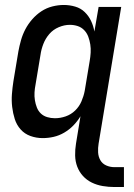

<svg xmlns="http://www.w3.org/2000/svg" viewBox="-20 -548 540 773"><path d="M441 205Q417 205 393.5 201Q370 197 349.5 187Q329 177 314 160.5Q299 144 291 123Q283 102 282.5 78Q282 54 286 30L304 -80Q292 -60 275.5 -43Q259 -26 238.5 -14Q218 -2 196 3Q174 8 152 8Q126 8 102.5 -0.5Q79 -9 63 -27Q47 -45 39.5 -68.5Q32 -92 29 -117.5Q26 -143 28 -169Q30 -195 34 -221L54 -341Q58 -363 64.5 -386Q71 -409 82 -430Q93 -451 109.5 -470Q126 -489 146.5 -502.5Q167 -516 190.5 -522Q214 -528 237 -528Q260 -528 282.5 -521.5Q305 -515 321 -499.5Q337 -484 346.5 -464Q356 -444 360 -421L377 -520H468L377 30Q374 48 375 65.5Q376 83 384 97Q392 111 407.5 118Q423 125 441 125H479V205ZM201 -72Q223 -72 244.5 -79.5Q266 -87 282.5 -103Q299 -119 308 -140Q317 -161 321 -182L341 -302Q344 -319 345 -336Q346 -353 343.5 -369Q341 -385 335.5 -400Q330 -415 319 -426.5Q308 -438 293 -443Q278 -448 261 -448Q239 -448 216.5 -438.5Q194 -429 178.5 -411Q163 -393 154.5 -371Q146 -349 143 -327L123 -207Q120 -192 119 -176Q118 -160 120.5 -144.5Q123 -129 128.5 -115Q134 -101 144.5 -91Q155 -81 170 -76.5Q185 -72 201 -72Z"/></svg>

Font: Iosevka Curly Medium
Style: Italic
Weight: 500
Italic angle: -9°
Monospace: yes
Designer: Belleve Invis
Foundry: Belleve Invis
Version: Version 22.1.2; ttfautohint (v1.8.4)